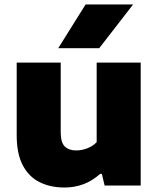

<svg xmlns="http://www.w3.org/2000/svg" viewBox="-20 -828 706 857"><path d="M267.5 9Q205 9 157 -14.8Q109 -38.5 81.8 -90Q54.5 -141.5 54.5 -225V-548.5H251V-237.5Q251 -191.5 269.5 -174Q288 -156.5 320 -156.5Q345 -156.5 370 -166.2Q395 -176 411.5 -193.5V-548.5H608V0H447L434.5 -52H427Q360 9 267.5 9ZM240 -613 362 -808H574L423 -613Z"/></svg>

Font: Encode Sans SmExp XBd
Style: Regular
Weight: 800
Width: 6
Designer: Multiple Designers
Foundry: Impallari Type
Version: Version 3.002; ttfautohint (v1.8.3) -l 8 -r 50 -G 200 -x 14 